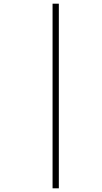

<svg xmlns="http://www.w3.org/2000/svg" viewBox="-20 -780 551 1041"><path d="M265 241V-760H299V241Z"/></svg>

Font: Noto Sans Disp ExtLt
Style: Italic
Weight: 200
Italic angle: -12°
Designer: Monotype Design Team
Foundry: Monotype Imaging Inc.
Version: Version 2.000;GOOG;noto-source:20170915:90ef993387c0